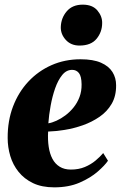

<svg xmlns="http://www.w3.org/2000/svg" viewBox="-20 -794 522 826"><path d="M444.5 -102.5Q431 -82.5 400 -55.5Q369 -28.5 322.2 -8.2Q275.5 12 213.5 12Q160 12 122 -6.2Q84 -24.5 59.8 -54.8Q35.5 -85 24.2 -123Q13 -161 13 -200Q12.5 -274 36 -335.8Q59.5 -397.5 102 -443Q144.5 -488.5 201.8 -513.8Q259 -539 326.5 -539Q381 -539 414.5 -524.2Q448 -509.5 463.8 -484.2Q479.5 -459 479.5 -427.5Q480 -381 460.5 -347.5Q441 -314 408.2 -291.5Q375.5 -269 336.5 -255.2Q297.5 -241.5 258.2 -235.2Q219 -229 187 -228Q185 -192.5 189.5 -162.5Q194 -132.5 205.5 -110.8Q217 -89 236.8 -76.8Q256.5 -64.5 285 -64.5Q318.5 -64.5 344.8 -75.5Q371 -86.5 390.8 -103Q410.5 -119.5 424 -135.5ZM290.5 -493.5Q265.5 -493.5 247.5 -471.2Q229.5 -449 217.2 -414Q205 -379 197.8 -339Q190.5 -299 188 -263.5Q204 -266 223.2 -274.8Q242.5 -283.5 261.5 -297.8Q280.5 -312 296.5 -331.8Q312.5 -351.5 322 -376.5Q331.5 -401.5 331 -431.5Q330.5 -466 319.5 -479.8Q308.5 -493.5 290.5 -493.5ZM322 -598Q285.5 -598 263.2 -622.2Q241 -646.5 241.5 -677Q242.5 -716.5 267 -745.2Q291.5 -774 336 -774Q378 -774 399 -749Q420 -724 419.5 -695Q419.5 -656.5 395.5 -627.2Q371.5 -598 322 -598Z"/></svg>

Font: Merriweather 96pt Black
Style: Italic
Weight: 900
Italic angle: -7.8°
Version: Version 2.101